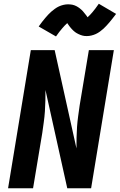

<svg xmlns="http://www.w3.org/2000/svg" viewBox="-20 -1002 640 1022"><path d="M23 0 144 -735H271L387 -212Q387 -240 387.5 -268.5Q388 -297 390 -326Q392 -355 396 -383.5Q400 -412 404 -441L453 -735H586L465 0H338L222 -523Q222 -495 221.5 -466.5Q221 -438 219 -409Q217 -380 213 -351.5Q209 -323 205 -294L156 0ZM278 -808 186 -861Q195 -874 204 -885.5Q213 -897 221 -906.5Q229 -916 237 -924.5Q245 -933 253 -940Q261 -947 272 -955Q283 -963 294 -968Q305 -973 317.5 -976Q330 -979 342 -979Q347 -979 353 -978.5Q359 -978 364.5 -977Q370 -976 375.5 -974Q381 -972 386 -969.5Q391 -967 395.5 -964Q400 -961 404 -958Q408 -955 413 -950.5Q418 -946 421.5 -942Q425 -938 428 -934Q431 -930 434 -926.5Q437 -923 440 -919Q443 -915 446 -910Q454 -917 459.5 -923Q465 -929 472.5 -937.5Q480 -946 488 -957Q496 -968 506 -982L598 -928Q588 -915 579.5 -904Q571 -893 562.5 -883Q554 -873 546 -864.5Q538 -856 530.5 -849Q523 -842 512 -834Q501 -826 490 -821Q479 -816 466.5 -813Q454 -810 442 -810Q436 -810 430.5 -810.5Q425 -811 419.5 -812.5Q414 -814 408.5 -816Q403 -818 398 -820.5Q393 -823 388.5 -825.5Q384 -828 380 -831Q376 -834 371 -838.5Q366 -843 362.5 -847Q359 -851 355.5 -855Q352 -859 349.5 -862.5Q347 -866 343.5 -871Q340 -876 338 -879Q330 -872 324.5 -866Q319 -860 311.5 -851.5Q304 -843 295.5 -832Q287 -821 278 -808Z"/></svg>

Font: Iosevka Curly XBdEx
Style: Italic
Weight: 800
Width: 7
Italic angle: -9°
Monospace: yes
Designer: Belleve Invis
Foundry: Belleve Invis
Version: Version 11.1.0; ttfautohint (v1.8.3)